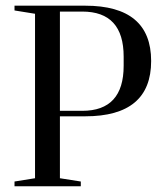

<svg xmlns="http://www.w3.org/2000/svg" viewBox="-20 -652 573 672"><path d="M278.2 -244.9H189.7V-28.2L262.8 -16.7V0H30.8V-16.7L102.6 -28.2V-603.8L30.8 -615.4V-632.1H278.2Q509 -632.1 509 -438.5Q509 -244.9 278.2 -244.9ZM267.9 -611.5H189.7V-264.1H267.9Q412.8 -264.1 412.8 -421.8V-453.8Q412.8 -611.5 267.9 -611.5Z"/></svg>

Font: Suranna
Style: Regular
Weight: 400
Version: Version 1.0.5; ttfautohint (v1.2.42-39fb)